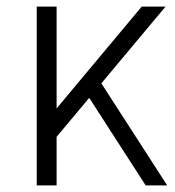

<svg xmlns="http://www.w3.org/2000/svg" viewBox="-20 -560 530 580"><path d="M103 -175 408 -540H480L122 -112ZM91 -540H151V0H91ZM233 -290 276 -324 485 0H420Z"/></svg>

Font: Pathway Extreme 28pt ExtraLight
Style: Regular
Weight: 250
Designer: Eduardo Rodriguez Tunni
Foundry: Eduardo Rodriguez Tunni
Version: Version 1.001;gftools[0.9.26]